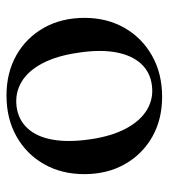

<svg xmlns="http://www.w3.org/2000/svg" viewBox="16 -524 519 591"><g transform="rotate(-90 275.5 -228.5)"><path d="M277 -468Q347.5 -468 401.2 -437.5Q455 -407 485.5 -352.8Q516 -298.5 516 -227.5Q516 -158.5 485 -104.5Q454 -50.5 399.2 -19.8Q344.5 11 273 11Q203 11 149.5 -19.5Q96 -50 65.5 -104Q35 -158 35 -228.5Q35 -298.5 65.8 -352.5Q96.5 -406.5 151 -437.2Q205.5 -468 277 -468ZM308.5 -20.5Q348.5 -25.5 374.5 -53.5Q400.5 -81.5 409.8 -130.2Q419 -179 409 -245.5Q399.5 -313 376 -357.5Q352.5 -402 318.5 -422Q284.5 -442 243 -437Q202 -431.5 176 -403.2Q150 -375 141.2 -326.5Q132.5 -278 142 -211.5Q151.5 -145 175.2 -100.5Q199 -56 233.2 -35.5Q267.5 -15 308.5 -20.5Z"/></g></svg>

Font: Fraunces 60pt
Style: Regular
Weight: 400
Version: Version 1.000;[b76b70a41]